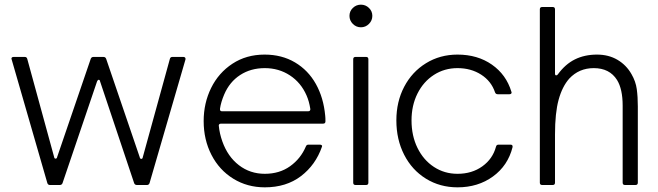

<svg xmlns="http://www.w3.org/2000/svg" viewBox="-20 -793 2821 823"><path d="M194 0Q186 0 183 -8L30 -538L29 -541Q29 -549 39 -549H86Q95 -549 97 -540L212 -120Q213 -113 218 -113Q224 -113 225 -120L369 -541Q372 -549 381 -549H423Q432 -549 435 -541L579 -119Q580 -112 586 -112Q591 -112 592 -119L708 -540Q710 -549 719 -549H766Q771 -549 773.5 -546Q776 -543 775 -538L621 -8Q618 0 610 0H567Q558 0 555 -8L409 -444Q408 -451 403 -451Q399 -451 396 -444L248 -8Q245 0 236 0Z M853 -274Q853 -351 885 -416Q917 -481 976.5 -520Q1036 -559 1114 -559Q1188 -559 1244.5 -525.5Q1301 -492 1334 -433Q1367 -374 1374 -297Q1375 -289 1375 -273Q1375 -263 1365 -263H927Q922 -263 919.5 -260Q917 -257 918 -253Q921 -221 933 -187Q956 -122 1004 -85Q1052 -48 1115 -48Q1178 -48 1223.5 -80.5Q1269 -113 1291 -165Q1294 -173 1302 -173H1351Q1356 -173 1359 -170.5Q1362 -168 1360 -164Q1333 -86 1270 -38Q1207 10 1115 10Q1040 10 980 -27Q920 -64 886.5 -129Q853 -194 853 -274ZM1301 -316Q1306 -316 1308.5 -319Q1311 -322 1310 -327Q1305 -359 1294 -384Q1270 -439 1222.5 -470Q1175 -501 1115 -501Q1055 -501 1009.5 -471.5Q964 -442 941 -388Q927 -355 923 -327V-324Q923 -316 932 -316Z M1504 0Q1494 0 1494 -10V-539Q1494 -549 1504 -549H1549Q1559 -549 1559 -539V-10Q1559 0 1549 0ZM1478 -725Q1478 -745 1492.5 -759Q1507 -773 1527 -773Q1547 -773 1561.5 -759Q1576 -745 1576 -725Q1576 -705 1561.5 -690.5Q1547 -676 1527 -676Q1507 -676 1492.5 -690.5Q1478 -705 1478 -725Z M1679 -277Q1679 -357 1712.5 -421Q1746 -485 1806 -522Q1866 -559 1941 -559Q2027 -559 2088.5 -516Q2150 -473 2172 -400L2173 -397Q2173 -389 2163 -389H2114Q2105 -389 2102 -397Q2086 -445 2042.5 -473Q1999 -501 1941 -501Q1885 -501 1840 -472Q1795 -443 1769.5 -392Q1744 -341 1744 -277Q1744 -211 1769.5 -159Q1795 -107 1840 -77.5Q1885 -48 1941 -48Q2003 -48 2047.5 -80Q2092 -112 2106 -164Q2108 -173 2117 -173H2168Q2179 -173 2177 -162Q2157 -83 2093 -36.5Q2029 10 1941 10Q1866 10 1806 -27Q1746 -64 1712.5 -129.5Q1679 -195 1679 -277Z M2304 0Q2294 0 2294 -10V-753Q2294 -763 2304 -763H2349Q2359 -763 2359 -753V-478Q2359 -470 2364 -470Q2368 -470 2371 -474Q2403 -518 2444.5 -538.5Q2486 -559 2539 -559Q2589 -559 2627 -536.5Q2665 -514 2687 -475Q2705 -444 2709.5 -411Q2714 -378 2714 -337V-10Q2714 0 2704 0H2659Q2649 0 2649 -10V-340Q2649 -411 2625 -450Q2593 -501 2525 -501Q2462 -501 2420 -456Q2390 -422 2374.5 -365.5Q2359 -309 2359 -217V-10Q2359 0 2349 0Z"/></svg>

Font: Open Sauce Two Light
Style: Regular
Weight: 300
Designer: Alfredo Marco Pradil
Foundry: Creative Sauce Fz LLC
Version: Version 1.477